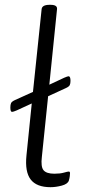

<svg xmlns="http://www.w3.org/2000/svg" viewBox="-20 -772 354 798"><path d="M190 6Q132 6 107.5 -26Q83 -58 90 -126L112 -342L49 -313Q35 -307 30 -307Q23 -307 23 -325Q23 -337 26 -343.5Q29 -350 42 -356L117 -390L153 -734Q155 -752 186 -752H190Q219 -752 217 -734L185 -420L247 -449Q261 -455 265 -455Q273 -455 273 -436Q273 -425 270 -418.5Q267 -412 254 -406L180 -372L154 -120Q149 -79 161 -64.5Q173 -50 206 -50Q230 -50 245.5 -54.5Q261 -59 266 -59Q271 -59 271 -52Q271 -48 270 -39.5Q269 -31 266 -21Q261 -7 236.5 -0.5Q212 6 190 6Z"/></svg>

Font: Asap Semi Expanded Semi Expanded Light
Style: Italic
Weight: 300
Width: 6
Italic angle: -6°
Designer: Pablo Cosgaya
Foundry: Omnibus-Type
Version: Version 3.001; ttfautohint (v1.8.4.7-5d5b)